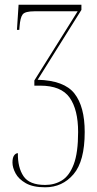

<svg xmlns="http://www.w3.org/2000/svg" viewBox="-20 -556 412 816"><path d="M172 240Q120 240 89.5 222.5Q59 205 46 180.5Q33 156 33 135Q33 114 40 104.5Q47 95 56 95Q55 156 80 193Q105 230 172 230Q212 230 243.5 210.5Q275 191 293.5 142Q312 93 312 5Q312 -90 276 -141Q240 -192 151 -192H126V-214L310 -508H126Q87 -508 76.5 -495Q66 -482 63 -442L62 -429H52L59 -536H326V-514L140 -217Q253 -214 296.5 -158.5Q340 -103 340 5Q340 129 292.5 184.5Q245 240 172 240Z"/></svg>

Font: Noto Serif Display ExtraCondensed Thin
Style: Regular
Weight: 100
Width: 2
Designer: Monotype Design Team
Foundry: Monotype Imaging Inc.
Version: Version 2.009